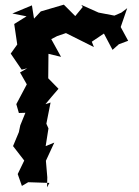

<svg xmlns="http://www.w3.org/2000/svg" viewBox="-20 -767 597 824"><path d="M530 -592 498 -651 526 -732 501 -713 471 -700 403 -713 329 -746 335 -737 303 -698 254 -747 155 -718 126 -687 117 -744 33 -709 94 -697 41 -664 54 -576 26 -537 73 -468 97 -474 66 -456 95 -405 50 -320 61 -282 89 -283 67 -229 61 -200 36 -140 84 -78 56 -20 74 31 101 15 192 18 182 37 183 -6 177 -77 213 -155 176 -140 188 -216 179 -236 197 -327 175 -320C194 -342 212 -365 231 -386L187 -431L188 -536L242 -523L200 -599L225 -612L263 -625L383 -565L374 -588L426 -623L463 -553L490 -577Z"/></svg>

Font: Asimov Aggro
Style: Medium
Weight: 500
Designer: Google
Version: Version 2.000980; 2014